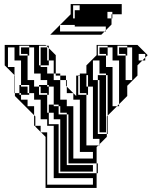

<svg xmlns="http://www.w3.org/2000/svg" viewBox="-20 -920 750 940"><path d="M627 -528V-656H603V-648H595V-656H563V-688H603V-656H627V-688H603V-696H555V-648H595V-528ZM83 -528V-624H51V-688H19V-592H51V-552L53 -550V-528ZM243 -528H275V-550H253V-560H243ZM75 -504H83V-496H75ZM123 -456H83V-464H75V-496H53V-464H75V-456H83V-432H115V-400H147V-356L153 -350V-336H179V-432H147V-464H123V-504H83V-528H53V-496H115V-464H123ZM219 -408H243V-400H219ZM435 -16V-48H243V-304H211V-336H153V-304H179V-274L181 -272H211V-16ZM219 -600H179V-648H211V-624H219ZM219 -648V-684L207 -696H171V-600H179V-592H211V-560H243V-624H219V-648H179V-688H211V-648ZM411 -504V-552H403V-504ZM499 -432V-456H467V-432ZM507 -264H503V-312H467V-360H499V-312H507ZM499 -272H467V-312H499ZM435 -80H275V-120H307V-112H435ZM315 -168V-216H275V-264H307V-216H315V-264H275V-312H307V-264H315V-312H275V-336H243V-360H307V-312H315V-360H307V-368H267V-360H243V-368H219V-400H267V-368H275V-400H267V-408H243V-464H219V-456H211V-464H179V-496H171V-504H211V-496H219V-464H243V-496H219V-504H211V-528H179V-560H147V-656H123V-648H115V-656H83V-688H123V-656H147V-688H123V-696H75V-648H115V-528H147V-496H171V-456H211V-368H219V-312H267V-72H453V0H203V-250L181 -272H179V-274L153 -300V-304H147V-356L53 -450V-464H51V-552L3 -600V-700H203L207 -696H219V-684L253 -650V-560H275V-550H303V-528H307V-496L303 -500V-528H275V-432H307V-400H339V-144H435V-176H371V-432H339V-464H307V-496L353 -450V-550H363V-552H371V-560H403V-600L453 -650V-700H653L703 -650L691 -638V-624H677L691 -638V-656H659V-624H677L653 -600V-550L603 -500V-450L563 -410V-400H553L563 -410V-624H531V-656H507V-648H499V-656H467V-688H507V-656H531V-688H507V-696H459V-648H499V-592H531V-400H553L507 -354V-312H503V-350L507 -354V-360H467V-408H499V-360H507V-408H467V-432H499V-408H507V-456H467V-504H499V-456H507V-504H467V-528H459V-552H499V-504H507V-552H499V-560H467V-624H435V-528H459V-264H503V-250L467 -214V-208H461L467 -214V-240H435V-464H411V-456H403V-464H371V-504H403V-496H411V-464H435V-496H411V-504H371V-550H363V-456H403V-208H461L453 -200V-120H459V-72H453V-120H275V-168H307V-120H315V-168H275V-216H307V-168ZM370 -894H338V-830H346V-870H370ZM226 -750 326 -850V-900H576V-850H530V-830H526V-850H530V-862H506V-830H526V-800L498 -772V-766H492L498 -772V-790H346V-798H274V-766H492L476 -750Z"/></svg>

Font: Rubik Broken Fax
Style: Regular
Weight: 400
Designer: Hubert and Fischer, NaN
Foundry: Hubert and Fischer, NaN
Version: Version 2.201